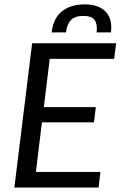

<svg xmlns="http://www.w3.org/2000/svg" viewBox="-20 -834 537 854"><path d="M43.9 0ZM487.8 -572.3H201.2L174.8 -357.4H406.2L397.9 -290H166.5L139.6 -69.3H426.8L418.5 0H43.9L123 -641.6H496.6ZM356.9 -814.5Q419.4 -814.5 450.2 -782Q481 -749.5 473.6 -689.9H409.7Q414.1 -725.1 401.4 -744.1Q388.7 -763.2 350.6 -763.2Q312.5 -763.2 294.9 -744.1Q277.3 -725.1 273.4 -689.9H209.5Q217.3 -753.4 255.9 -783.9Q294.4 -814.5 356.9 -814.5Z"/></svg>

Font: Carlito
Style: Italic
Weight: 400
Italic angle: -7°
Designer: Lukasz Dziedzic
Foundry: tyPoland Lukasz Dziedzic
Version: Version 1.104